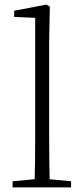

<svg xmlns="http://www.w3.org/2000/svg" viewBox="-20 -820 366 840"><path d="M35 0H291V-27L173 -38H154L35 -27ZM131 0H198C196 -59 195 -156 195 -226V-637L198 -791L183 -800L42 -773V-746L134 -742V-226C134 -156 133 -59 131 0Z"/></svg>

Font: Source Han Serif CN VF
Style: Regular
Weight: 250
Designer: Ryoko NISHIZUKA 西塚涼子 (kana & ideographs); Frank Grießhammer (Latin, Greek & Cyrillic); Wenlong ZHANG 张文龙 (bopomofo); San
Foundry: Adobe
Version: Version 2.002;hotconv 1.1.0;makeotfexe 2.6.0